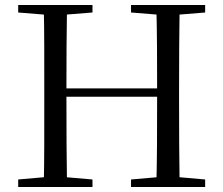

<svg xmlns="http://www.w3.org/2000/svg" viewBox="-20 -748 893 768"><path d="M52.8 0V-30.1L189.7 -42.1H210.4L349.9 -30.1V0ZM154.9 0Q156.9 -83.6 157 -167.7Q157.1 -251.7 157.1 -336.8V-391.1Q157.1 -476.1 157 -560.4Q156.9 -644.8 154.9 -728H248.1Q246.7 -645.2 246.2 -560.7Q245.7 -476.1 245.7 -391.1V-367.4Q245.7 -260.1 246.2 -172.1Q246.7 -84.1 248.1 0ZM201.8 -361V-394.3H653.2V-361ZM504.1 0V-30.1L642.6 -42.1H663.9L800.6 -30.1V0ZM605.3 0Q607.5 -83.6 608 -171.6Q608.5 -259.5 608.5 -367.4V-391.1Q608.5 -476.1 608 -560.4Q607.5 -644.8 605.3 -728H698.6Q697.3 -645.2 696.8 -560.7Q696.3 -476.1 696.3 -391.1V-336.8Q696.3 -252.2 696.8 -168.1Q697.3 -84.1 698.6 0ZM52.8 -698V-728H349.9V-698L210.4 -686.9H189.7ZM504.1 -698V-728H800.6V-698L663.9 -686.9H642.6Z"/></svg>

Font: Noto Serif HK ExtraLight
Style: Regular
Weight: 200
Designer: Ryoko NISHIZUKA 西塚涼子 (kana & ideographs); Frank Grießhammer (Latin, Greek & Cyrillic); Wenlong ZHANG 张文龙 (bopomofo); San
Foundry: Adobe
Version: Version 2.002-H1;hotconv 1.1.0;makeotfexe 2.6.0